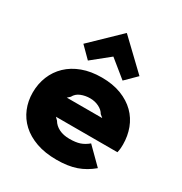

<svg xmlns="http://www.w3.org/2000/svg" viewBox="-223 -1155 1258 1328"><g transform="rotate(30 405.5 -491.0)"><path d="M628 -778 542 -693 404 -805 265 -693 180 -778 402 -992H404ZM766 -311Q766 -297 765 -283Q764 -269 759 -246H268L288 -226Q306 -195 341 -177.5Q376 -160 425 -160Q475 -160 507.5 -171Q540 -182 571 -208L697 -83Q640 -35 575 -12.5Q510 10 420 10Q327 10 257 -15Q187 -40 140 -83.5Q93 -127 69 -185.5Q45 -244 45 -311Q45 -381 69.5 -441Q94 -501 140.5 -545.5Q187 -590 254.5 -615Q322 -640 408 -640Q497 -640 564 -614Q631 -588 676 -543.5Q721 -499 743.5 -439Q766 -379 766 -311ZM550 -398 527 -417Q513 -443 480.5 -459Q448 -475 410 -475Q372 -475 338 -461.5Q304 -448 288 -417L267 -398Z"/></g></svg>

Font: TypoPRO Sinkin Sans
Style: 900 X Black
Weight: 950
Designer: Keith Bates
Foundry: K-Type
Version: Sinkin Sans (version 1.0)  by Keith Bates   •   © 2014   www